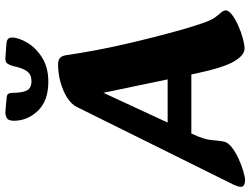

<svg xmlns="http://www.w3.org/2000/svg" viewBox="-146 -806 950 729"><g transform="rotate(-90 329.5 -441.0)"><path d="M12 14Q-15 14 -15 -3Q-15 -11 -7 -29L288 -624Q298 -645 323 -661Q348 -677 381.5 -686.5Q415 -696 450 -696Q464 -696 473 -690Q482 -684 485 -665Q502 -550 527 -441.5Q552 -333 583 -222Q597 -175 607 -146Q617 -117 627 -102Q638 -87 646.5 -77.5Q655 -68 655 -59Q655 -48 638.5 -35.5Q622 -23 597.5 -12Q573 -1 549 5.5Q525 12 510 12Q485 12 461.5 -27.5Q438 -67 416 -170L329 -587L377 -599L187 -189Q174 -161 168.5 -142Q163 -123 162 -107.5Q161 -92 158 -72Q156 -53 136.5 -37.5Q117 -22 91.5 -10.5Q66 1 43.5 7.5Q21 14 12 14ZM144 -190V-280H516V-190ZM384 -733Q312 -733 274 -772.5Q236 -812 236 -864Q236 -886 248 -891.5Q260 -897 271 -896L326 -891Q335 -890 338.5 -884.5Q342 -879 342 -871Q342 -832 351 -814.5Q360 -797 387 -797Q411 -797 423.5 -813.5Q436 -830 443 -864Q448 -883 454.5 -890Q461 -897 475 -896L530 -892Q541 -891 546.5 -886Q552 -881 552 -872Q552 -846 532.5 -813Q513 -780 475.5 -756.5Q438 -733 384 -733Z"/></g></svg>

Font: Alkatra
Style: Bold
Weight: 700
Designer: Suman Bhandary
Version: Version 1.100;gftools[0.9.22]